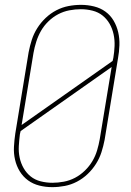

<svg xmlns="http://www.w3.org/2000/svg" viewBox="-20 -763 540 791"><path d="M195 8Q168 8 142 1.5Q116 -5 95.5 -20Q75 -35 61.5 -57Q48 -79 42 -105Q36 -131 37.5 -158.5Q39 -186 43 -213L98 -548Q103 -574 111 -599Q119 -624 133.5 -647Q148 -670 168 -689Q188 -708 212 -720.5Q236 -733 262 -738Q288 -743 314 -743Q341 -743 367.5 -736.5Q394 -730 414.5 -715Q435 -700 448 -678Q461 -656 467 -630Q473 -604 472 -576.5Q471 -549 466 -522L411 -187Q406 -161 398 -136Q390 -111 375.5 -88Q361 -65 341 -46Q321 -27 297 -14.5Q273 -2 247 3Q221 8 195 8ZM69 -248 444 -512 447 -525Q451 -549 452 -573.5Q453 -598 448 -621.5Q443 -645 431.5 -665Q420 -685 402.5 -699Q385 -713 361.5 -719Q338 -725 313 -725Q290 -725 266 -720.5Q242 -716 220 -704.5Q198 -693 179.5 -675Q161 -657 149 -636Q137 -615 129.5 -591.5Q122 -568 118 -545ZM196 -10Q219 -10 243 -14.5Q267 -19 289 -30.5Q311 -42 329.5 -60Q348 -78 360.5 -99Q373 -120 380 -143.5Q387 -167 391 -190L440 -487L65 -223L62 -210Q59 -186 57.5 -161.5Q56 -137 61 -113.5Q66 -90 77.5 -70Q89 -50 106.5 -36Q124 -22 147.5 -16Q171 -10 196 -10Z"/></svg>

Font: Iosevka Thin
Style: Italic
Weight: 100
Italic angle: -9°
Monospace: yes
Designer: Belleve Invis
Foundry: Belleve Invis
Version: Version 32.5.0; ttfautohint (v1.8.4)